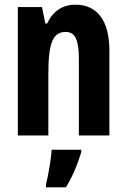

<svg xmlns="http://www.w3.org/2000/svg" viewBox="-20 -577 541 818"><path d="M302 -557C246 -557 205 -529 181 -477H173L159 -547H56V0H186V-263C186 -393 205 -441 260 -441C303 -441 316 -401 316 -324V0H446V-362C446 -489 394 -557 302 -557ZM326 72V61H200C198 101 185 173 176 208V221H261C288 177 311 123 326 72Z"/></svg>

Font: Noto Sans Georgian ExtraCondensed Bold
Style: Regular
Weight: 700
Width: 2
Designer: Monotype Design Team, Akaki Razmadze
Foundry: Google LLC
Version: Version 2.005